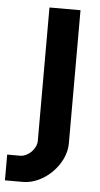

<svg xmlns="http://www.w3.org/2000/svg" viewBox="-97 -595 432 832"><g transform="rotate(5 118.5 -179.5)"><path d="M36 202H-43V90H13C48 90 84 54 84 19V-561H219V19C219 110 127 202 36 202Z"/></g></svg>

Font: Swile Sans
Style: Bold
Weight: 700
Designer: Lord
Foundry: Lord
Version: Version 1.477;FEAKit 1.0